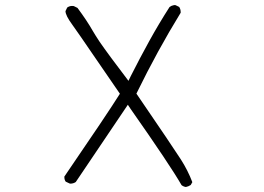

<svg xmlns="http://www.w3.org/2000/svg" viewBox="-20 -726 1040 756"><path d="M691.4 -678.2Q691.4 -689.9 685.5 -698.7L671.4 -705.6Q670.4 -706.1 668 -706.1Q665.5 -706.1 662.1 -705.1Q654.3 -703.6 647.5 -698.2Q605.5 -632.8 567.9 -564.7Q530.3 -496.6 495.1 -426.8L485.8 -407.7Q405.8 -512.7 372.6 -561Q356 -585.9 345.2 -604.5Q322.8 -644 285.2 -694.8L270.5 -702.1Q267.1 -702.6 263.7 -702.6Q253.4 -702.6 244.6 -696.3L237.8 -682.1Q238.3 -664.6 264.2 -629.4Q294.9 -586.4 344.7 -513.2Q394.5 -439.9 452.1 -356.9Q400.9 -275.4 233.4 -30.8Q233.4 -29.8 233.4 -28.8Q233.4 -18.1 238.8 -10.7L254.4 -3.4Q255.9 -2.9 256.8 -2.9Q269 -2.9 278.3 -9.3L483.4 -313.5L494.1 -297.4Q650.4 -74.7 694.8 2.9Q702.1 8.8 711.9 10.3Q722.2 8.3 731 2.4L737.3 -8.8Q719.7 -55.2 691.9 -98.6Q661.6 -146 517.1 -357.4Q559.6 -444.3 602.3 -522.2Q645 -600.1 691.4 -675.8Q691.4 -676.8 691.4 -678.2Z"/></svg>

Font: NaikaiFont
Style: ExtraLight
Weight: 200
Version: Version 1.89